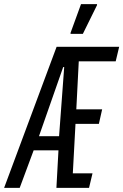

<svg xmlns="http://www.w3.org/2000/svg" viewBox="-51 -916 601 936"><path d="M-31 0 225 -688H530L513 -617H333L321 -383H447L431 -312H317L304 -71H400L383 0H224L234 -183H113L45 0ZM139 -252H237L262 -589H257ZM293 -751V-756L344 -896H422V-891L353 -751Z"/></svg>

Font: Saira Ultra Condensed Medium
Style: Italic
Weight: 500
Width: 1
Italic angle: -12°
Designer: Hector Gatti with collaboration of the Omnibus-Type team
Foundry: Omnibus-Type
Version: Version 1.001; ttfautohint (v1.8)